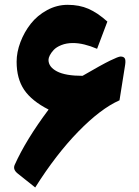

<svg xmlns="http://www.w3.org/2000/svg" viewBox="-20 -766 587 812"><path d="M288.6 -584Q261.2 -584 239.7 -575.4Q218.3 -566.9 207 -554.7Q195.8 -542.5 190.4 -531.5Q185.1 -520.5 185.1 -512.7Q185.1 -482.9 220.9 -464.1Q256.8 -445.3 329.1 -445.3Q409.7 -492.2 445.8 -509.8Q481 -526.9 489.7 -526.9Q502.9 -526.9 507.6 -519.3Q512.2 -511.7 509.3 -492.2L485.4 -341.8Q405.8 -306.6 311.3 -209.7Q216.8 -112.8 128.9 26.9L54.2 -32.7Q33.7 -49.3 42 -68.4Q89.4 -174.3 185.5 -302.7Q114.3 -338.9 82.3 -386Q50.3 -433.1 50.3 -504.9Q50.3 -545.4 66.4 -587.9Q82.5 -630.4 110.1 -665.5Q137.7 -700.7 179 -723.1Q220.2 -745.6 266.1 -745.6Q315.4 -745.6 354 -728.8Q392.6 -711.9 434.1 -674.8L390.6 -559.6Q333.5 -584 288.6 -584Z"/></svg>

Font: Sahel Black FD
Style: Black-FD
Weight: 900
Foundry: Saber Rastikerdar (saber.rastikerdar@gmail.com)
Version: Version 3.3.1